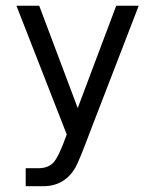

<svg xmlns="http://www.w3.org/2000/svg" viewBox="-20 -474 540 667"><path d="M342.8 -145.5Q324.2 -97.7 294.9 -21.5Q254.9 85.9 241.2 109.4Q222.7 140.6 194.8 156.7Q167 172.9 129.9 172.9H69.3V110.4H113.3Q146.5 110.4 165 91.3Q183.6 72.3 211.9 -6.8L37.1 -454.1H116.2L250 -98.6L383.8 -454.1H461.9Z"/></svg>

Font: BabelStone Pseudographica Colour
Style: Regular
Weight: 400
Designer: Andrew West
Foundry: BabelStone
Version: Version 16.0.0